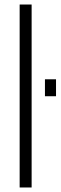

<svg xmlns="http://www.w3.org/2000/svg" viewBox="-20 -830 268 850"><path d="M67 0V-810H120V0ZM179 -404V-479H228V-404Z"/></svg>

Font: Oswald ExtraLight
Style: Regular
Weight: 250
Designer: Vernon Adams
Foundry: Vernon Adams
Version: Version 4.103;gftools[0.9.33.dev8+g029e19f]